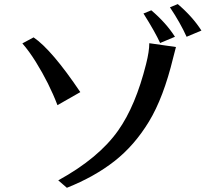

<svg xmlns="http://www.w3.org/2000/svg" viewBox="-20 -892 1040 935"><path d="M88.9 -680.7 143.6 -710Q232.4 -649.4 371.1 -443.4L259.8 -379.9Q219.7 -485.4 154.3 -590.8Q122.1 -642.6 88.9 -680.7ZM263.7 -13.7Q460.9 -122.1 555.7 -256.8Q640.6 -377 691.4 -580.1Q707 -641.6 707 -681.6L836.9 -663.1Q830.1 -638.7 823.2 -610.4Q776.4 -417 705.6 -300.3Q634.8 -183.6 537.6 -107.4Q440.4 -31.2 305.7 22.5ZM678.7 -826.2 716.8 -841.8Q789.1 -780.3 832 -712.9L759.8 -682.6Q735.4 -736.3 678.7 -826.2ZM807.6 -856.4 845.7 -872.1Q918 -810.5 960.9 -743.2L888.7 -712.9Q858.4 -780.3 807.6 -856.4Z"/></svg>

Font: GenEi LateMin v2
Style: Medium
Weight: 500
Designer: o_tamon (Modified)
Foundry: o_tamon / Adobe Systems Incorporated / FONT 910 / Philipp H. Poll
Version: Version 2.1;Original Version 1.004